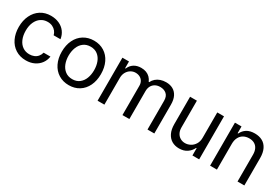

<svg xmlns="http://www.w3.org/2000/svg" viewBox="39 -1288 2961 2049"><g transform="rotate(30 1520.0 -263.0)"><path d="M42 -262.7Q42 -342.8 72.3 -405.3Q102.5 -467.8 156.7 -502.4Q210.9 -537.1 282.2 -537.1Q338.9 -537.1 384.3 -516.6Q429.7 -496.1 458 -458Q486.3 -419.9 493.2 -370.1H409.2Q403.3 -395.5 386.7 -416.5Q370.1 -437.5 344.2 -450.2Q318.4 -462.9 284.2 -462.9Q237.3 -462.9 201.7 -438.5Q166 -414.1 146 -369.6Q126 -325.2 126 -265.6Q126 -205.1 145.5 -159.7Q165 -114.3 200.7 -89.4Q236.3 -64.5 284.2 -64.5Q315.4 -64.5 341.3 -75.2Q367.2 -85.9 384.8 -106.9Q402.3 -127.9 409.2 -156.2H493.2Q486.3 -108.4 459 -70.8Q431.6 -33.2 386.7 -11.2Q341.8 10.7 284.2 10.7Q210.9 10.7 155.8 -24.4Q100.6 -59.6 71.3 -121.6Q42 -183.6 42 -262.7Z M571.3 -262.7Q571.3 -344.7 601.6 -406.7Q631.8 -468.8 687 -502.9Q742.2 -537.1 813.5 -537.1Q884.8 -537.1 939.5 -502.9Q994.1 -468.8 1023.9 -406.7Q1053.7 -344.7 1053.7 -262.7Q1053.7 -181.6 1023.9 -119.6Q994.1 -57.6 939.5 -23.4Q884.8 10.7 813.5 10.7Q742.2 10.7 687 -23.4Q631.8 -57.6 601.6 -119.6Q571.3 -181.6 571.3 -262.7ZM969.7 -262.7Q969.7 -317.4 952.6 -362.8Q935.5 -408.2 900.4 -435.5Q865.2 -462.9 813.5 -462.9Q761.7 -462.9 726.1 -435.5Q690.4 -408.2 672.9 -362.8Q655.3 -317.4 655.3 -262.7Q655.3 -208 672.9 -163.1Q690.4 -118.2 726.1 -90.8Q761.7 -63.5 813.5 -63.5Q865.2 -63.5 900.4 -90.8Q935.5 -118.2 952.6 -163.1Q969.7 -208 969.7 -262.7Z M1164.1 -530.3H1245.1V-447.3H1252Q1269.5 -490.2 1306.2 -513.7Q1342.8 -537.1 1394.5 -537.1Q1428.7 -537.1 1456.1 -526.9Q1483.4 -516.6 1503.4 -496.6Q1523.4 -476.6 1536.1 -447.3H1542Q1555.7 -475.6 1578.6 -495.6Q1601.6 -515.6 1632.8 -526.4Q1664.1 -537.1 1701.2 -537.1Q1750 -537.1 1786.1 -517.1Q1822.3 -497.1 1842.8 -456.5Q1863.3 -416 1863.3 -354.5V0H1779.3V-353.5Q1779.3 -409.2 1749 -435.5Q1718.8 -461.9 1671.9 -461.9Q1635.7 -461.9 1609.4 -446.8Q1583 -431.6 1569.3 -405.3Q1555.7 -378.9 1555.7 -344.7V0H1470.7V-362.3Q1470.7 -391.6 1457.5 -414.6Q1444.3 -437.5 1420.9 -449.7Q1397.5 -461.9 1367.2 -461.9Q1335.9 -461.9 1308.6 -445.3Q1281.2 -428.7 1264.6 -398.9Q1248 -369.1 1248 -331.1V0H1164.1Z M2333 -530.3H2416V0H2333V-89.8H2327.1Q2306.6 -46.9 2267.1 -20Q2227.5 6.8 2169.9 6.8Q2119.1 6.8 2080.6 -15.6Q2042 -38.1 2020 -83Q1998 -127.9 1998 -193.4V-530.3H2082V-199.2Q2082 -162.1 2096.7 -133.8Q2111.3 -105.5 2137.7 -89.8Q2164.1 -74.2 2197.3 -74.2Q2229.5 -74.2 2260.7 -90.3Q2292 -106.4 2312.5 -139.2Q2333 -171.9 2333 -217.8Z M2634.8 0H2550.8V-530.3H2631.8V-447.3H2638.7Q2659.2 -490.2 2697.3 -513.7Q2735.4 -537.1 2793.9 -537.1Q2848.6 -537.1 2888.7 -515.1Q2928.7 -493.2 2950.7 -448.2Q2972.7 -403.3 2972.7 -336.9V0H2888.7V-331.1Q2888.7 -372.1 2874.5 -401.4Q2860.4 -430.7 2833.5 -446.3Q2806.6 -461.9 2768.6 -461.9Q2729.5 -461.9 2699.2 -445.3Q2668.9 -428.7 2651.9 -396Q2634.8 -363.3 2634.8 -318.4Z"/></g></svg>

Font: Pretendard Std Variable
Style: Regular
Weight: 400
Designer: Base glyphs from Inter by Rasmus Andersson; Hangeul glyphs from Noto Sans CJK(Source Han Sans) by Jang Soo-young and Kan
Foundry: Kil Hyung-jin
Version: Version 1.309;Glyphs 3.2 (3225)